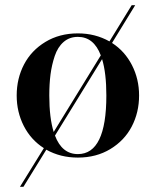

<svg xmlns="http://www.w3.org/2000/svg" viewBox="-20 -599 601 742"><path d="M44.5 -230Q44.5 -295.5 72.8 -349.8Q101 -404 155.5 -437Q210 -470 281 -470Q348 -470 403 -439L489 -579H502.5L413 -433Q462.5 -401 490 -347.2Q517.5 -293.5 517.5 -230Q517.5 -164.5 489.2 -110.2Q461 -56 406.5 -23Q352 10 281 10Q213 10 159 -20.5L70.5 123H57L149.5 -26.5Q99.5 -58.5 72 -112.2Q44.5 -166 44.5 -230ZM170.5 -230Q170.5 -143.5 187.5 -89L369.5 -385Q342.5 -456.5 281 -456.5Q248.5 -456.5 225.8 -436.8Q203 -417 191.5 -382.5Q180 -348 175.2 -311.2Q170.5 -274.5 170.5 -230ZM391 -230Q391 -316.5 374.5 -370.5L192.5 -75Q219.5 -3.5 281 -3.5Q391 -3.5 391 -230Z"/></svg>

Font: Bodoni* 16pt Medium
Style: Regular
Weight: 500
Version: Version 2.3